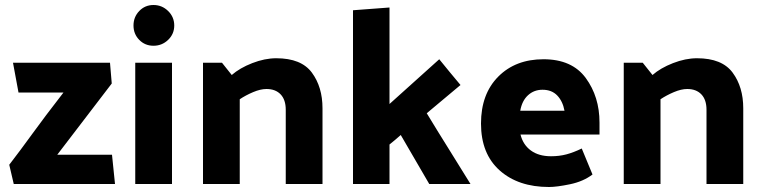

<svg xmlns="http://www.w3.org/2000/svg" viewBox="-20 -736 3049 768"><path d="M427 -402Q373 -331 318 -259.5Q263 -188 209 -117H428L440 0H35L17 -77Q61 -134 109.5 -201Q158 -268 234 -366H54L32 -485H420Z M677 -634Q677 -600 652.5 -576.5Q628 -553 594 -553Q560 -553 537 -576.5Q514 -600 514 -634Q514 -668 537 -692Q560 -716 594 -716Q628 -716 652.5 -692Q677 -668 677 -634ZM668 -485V0H521V-485Z M1085 -503Q1185 -503 1227.5 -445.5Q1270 -388 1270 -303V0H1123V-297Q1123 -337 1102.5 -358.5Q1082 -380 1046 -380Q1022 -380 992.5 -367.5Q963 -355 939 -339V0H792V-485H868L907 -436Q939 -464 989 -483.5Q1039 -503 1085 -503Z M1538 -706V-320L1737 -499Q1758 -473 1779.5 -447Q1801 -421 1822 -396L1687 -283Q1730 -212 1774.5 -141Q1819 -70 1862 0H1697L1583 -196Q1572 -186 1560.5 -176.5Q1549 -167 1538 -158V0H1392V-695Z M2154 -499Q2268 -499 2323 -424Q2378 -349 2378 -246V-198H2062Q2072 -157 2103.5 -134Q2135 -111 2184 -111Q2217 -111 2245.5 -118.5Q2274 -126 2307 -142L2350 -38Q2313 -10 2260 1Q2207 12 2176 12Q2053 12 1978.5 -54.5Q1904 -121 1904 -242Q1904 -360 1973 -429.5Q2042 -499 2154 -499ZM2150 -377Q2116 -377 2092 -355Q2068 -333 2061 -293H2238Q2231 -331 2209 -354Q2187 -377 2150 -377Z M2768 -503Q2868 -503 2910.5 -445.5Q2953 -388 2953 -303V0H2806V-297Q2806 -337 2785.5 -358.5Q2765 -380 2729 -380Q2705 -380 2675.5 -367.5Q2646 -355 2622 -339V0H2475V-485H2551L2590 -436Q2622 -464 2672 -483.5Q2722 -503 2768 -503Z"/></svg>

Font: Palanquin Dark Medium
Style: Regular
Weight: 500
Designer: Pria Ravichandran
Version: Version 1.001